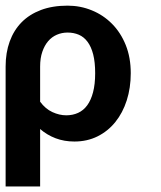

<svg xmlns="http://www.w3.org/2000/svg" viewBox="-29 -513 579 690"><path d="M-8.8 -273.9Q-8.8 -323.7 5.9 -364Q20.5 -404.3 48.6 -432.9Q76.7 -461.4 118.2 -477.1Q159.7 -492.7 213.9 -492.7Q259.8 -492.7 301 -475.8Q342.3 -459 373.5 -427.5Q404.8 -396 422.9 -351.1Q440.9 -306.2 440.9 -250Q440.9 -197.3 426.5 -152.3Q412.1 -107.4 385.5 -74.5Q358.9 -41.5 321.5 -22.9Q284.2 -4.4 238.3 -4.4Q201.7 -4.4 170.9 -16.1Q140.1 -27.8 115.2 -49.3V157.2H-8.8ZM115.2 -147.5Q134.3 -121.6 159.4 -110.1Q184.6 -98.6 209 -98.6Q232.4 -98.6 251.7 -107.4Q271 -116.2 284.4 -134.5Q297.9 -152.8 305.4 -181.4Q313 -210 313 -250Q313 -289.6 305.9 -317.4Q298.8 -345.2 285.6 -362.8Q272.5 -380.4 254.2 -388.2Q235.8 -396 213.9 -396Q193.4 -396 175.3 -388.2Q157.2 -380.4 144 -365Q130.9 -349.6 123 -326.7Q115.2 -303.7 115.2 -273.9Z"/></svg>

Font: Carlito
Style: Bold
Weight: 700
Designer: Lukasz Dziedzic
Foundry: tyPoland Lukasz Dziedzic
Version: Version 1.104